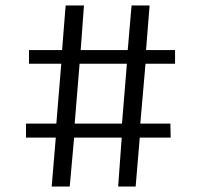

<svg xmlns="http://www.w3.org/2000/svg" viewBox="-20 -682 736 702"><path d="M75 -179V-230H186L204 -449H86V-499H207L220 -662H287L275 -499H447L461 -662H527L514 -499H620V-449H512L493 -230H603L604 -179H491L476 0H412L425 -179H251L235 0H169L184 -179ZM444 -449H271L253 -230H426Z"/></svg>

Font: Martel Light
Style: Regular
Weight: 300
Designer: Dan Reynolds
Foundry: Dan Reynolds
Version: Version 1.001; ttfautohint (v1.1) -l 5 -r 5 -G 72 -x 0 -D la